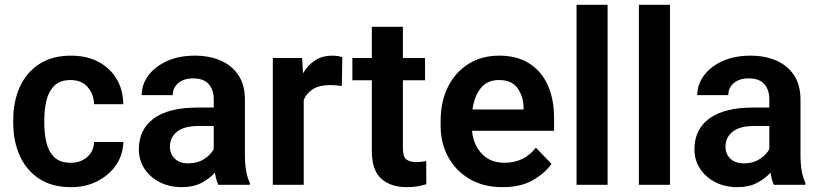

<svg xmlns="http://www.w3.org/2000/svg" viewBox="-20 -770 3414 800"><path d="M274.9 -91.8Q315.9 -91.8 343.3 -115.7Q370.6 -139.6 372.1 -178.2H493.7Q492.7 -124.5 463.4 -82Q434.1 -39.6 385.5 -14.9Q336.9 9.8 276.9 9.8Q195.8 9.8 142.1 -26.1Q88.4 -62 61.8 -122.3Q35.2 -182.6 35.2 -256.3V-272Q35.2 -345.7 61.8 -406Q88.4 -466.3 142.1 -502.2Q195.8 -538.1 276.4 -538.1Q340.3 -538.1 388.9 -512.9Q437.5 -487.8 465.1 -442.4Q492.7 -397 493.7 -335.9H372.1Q370.6 -377.9 345.2 -407.2Q319.8 -436.5 273.9 -436.5Q230 -436.5 206.3 -412.8Q182.6 -389.2 173.6 -351.6Q164.6 -314 164.6 -272V-256.3Q164.6 -213.9 173.3 -176.3Q182.1 -138.7 206.1 -115.2Q230 -91.8 274.9 -91.8Z M889.6 0Q880.4 -19 875.5 -50.8Q853.5 -25.9 819.6 -8.1Q785.6 9.8 737.8 9.8Q686.5 9.8 646 -10.7Q605.5 -31.2 582 -66.9Q558.6 -102.5 558.6 -147.9Q558.6 -231 620.8 -276.4Q683.1 -321.8 801.8 -321.8H870.6V-356Q870.6 -396 849.6 -419.7Q828.6 -443.4 784.7 -443.4Q745.6 -443.4 722.7 -423.8Q699.7 -404.3 699.7 -373.5H570.3Q570.3 -417.5 597.7 -454.8Q625 -492.2 674.8 -515.1Q724.6 -538.1 792 -538.1Q852.1 -538.1 899.2 -517.8Q946.3 -497.6 973.4 -456.8Q1000.5 -416 1000.5 -355V-124.5Q1000.5 -48.8 1021 -8.3V0ZM764.2 -89.4Q803.2 -89.4 831.1 -107.7Q858.9 -126 870.6 -148.4V-245.1H808.1Q747.1 -245.1 717.5 -221.2Q688 -197.3 688 -158.2Q688 -128.4 708.3 -108.9Q728.5 -89.4 764.2 -89.4Z M1406.2 -531.7 1404.3 -411.6Q1381.8 -415.5 1355 -415.5Q1312 -415.5 1285.2 -399.4Q1258.3 -383.3 1245.6 -354V0H1116.7V-528.3H1238.8L1242.7 -464.8Q1262.7 -499 1293 -518.6Q1323.2 -538.1 1363.3 -538.1Q1388.2 -538.1 1406.2 -531.7Z M1751 -528.3V-435.5H1658.7V-152.3Q1658.7 -116.7 1673.1 -105.7Q1687.5 -94.7 1714.4 -94.7Q1727.1 -94.7 1737.8 -96.2Q1748.5 -97.7 1755.9 -99.1L1756.3 -2.4Q1740.2 2.9 1720 6.3Q1699.7 9.8 1674.3 9.8Q1608.9 9.8 1569.1 -24.9Q1529.3 -59.6 1529.3 -142.1V-435.5H1448.2V-528.3H1529.3V-658.2H1658.7V-528.3Z M2074.2 9.8Q1994.1 9.8 1936.3 -24.4Q1878.4 -58.6 1847.2 -116.5Q1815.9 -174.3 1815.9 -246.1V-265.6Q1815.9 -347.2 1846.7 -408.4Q1877.4 -469.7 1932.4 -503.9Q1987.3 -538.1 2059.6 -538.1Q2134.8 -538.1 2185.8 -505.4Q2236.8 -472.7 2262.7 -414.3Q2288.6 -356 2288.6 -279.3V-225.1H1946.8Q1952.1 -167 1987.5 -129.4Q2022.9 -91.8 2082 -91.8Q2164.1 -91.8 2212.9 -154.8L2277.8 -87.4Q2252.9 -50.3 2202.1 -20.3Q2151.4 9.8 2074.2 9.8ZM2058.6 -436.5Q2010.7 -436.5 1983.6 -403.3Q1956.5 -370.1 1948.7 -314H2161.6V-323.7Q2160.2 -369.6 2136.2 -403.1Q2112.3 -436.5 2058.6 -436.5Z M2511.7 -750V0H2382.3V-750Z M2771.5 -750V0H2642.1V-750Z M3204.6 0Q3195.3 -19 3190.4 -50.8Q3168.5 -25.9 3134.5 -8.1Q3100.6 9.8 3052.7 9.8Q3001.5 9.8 2960.9 -10.7Q2920.4 -31.2 2897 -66.9Q2873.5 -102.5 2873.5 -147.9Q2873.5 -231 2935.8 -276.4Q2998 -321.8 3116.7 -321.8H3185.5V-356Q3185.5 -396 3164.6 -419.7Q3143.6 -443.4 3099.6 -443.4Q3060.5 -443.4 3037.6 -423.8Q3014.6 -404.3 3014.6 -373.5H2885.3Q2885.3 -417.5 2912.6 -454.8Q2939.9 -492.2 2989.7 -515.1Q3039.6 -538.1 3106.9 -538.1Q3167 -538.1 3214.1 -517.8Q3261.2 -497.6 3288.3 -456.8Q3315.4 -416 3315.4 -355V-124.5Q3315.4 -48.8 3335.9 -8.3V0ZM3079.1 -89.4Q3118.2 -89.4 3146 -107.7Q3173.8 -126 3185.5 -148.4V-245.1H3123Q3062 -245.1 3032.5 -221.2Q3002.9 -197.3 3002.9 -158.2Q3002.9 -128.4 3023.2 -108.9Q3043.5 -89.4 3079.1 -89.4Z"/></svg>

Font: Vazirmatn UI FD SemiBold
Style: Regular
Weight: 600
Designer: Saber Rastikerdar
Foundry: Saber Rastikerdar
Version: Version 33.003